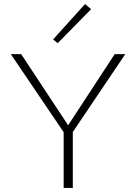

<svg xmlns="http://www.w3.org/2000/svg" viewBox="-20 -924 669 944"><path d="M264 -712 241 -730 398 -904 428 -879ZM338 -275V0H293V-274L33 -658H84L315 -308L544 -658H596Z"/></svg>

Font: Ysabeau SC Light
Style: Regular
Weight: 300
Designer: Christian Thalmann (Catharsis Fonts)
Version: Version 0.003